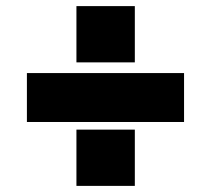

<svg xmlns="http://www.w3.org/2000/svg" viewBox="-20 -625 690 628"><path d="M68 -226V-386H582V-226ZM230 -17V-201H421V-17ZM230 -421V-605H421V-421Z"/></svg>

Font: Azeret Mono Thin ExtraBold
Style: Regular
Weight: 800
Version: Version 1.002